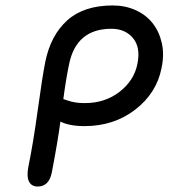

<svg xmlns="http://www.w3.org/2000/svg" viewBox="-20 -724 617 700"><path d="M117.2 -43.9Q95.7 -43.9 86.2 -61.3Q76.7 -78.6 83 -113.8Q101.1 -202.1 117.7 -323.2Q134.3 -444.3 145 -498Q164.6 -595.2 225.1 -649.7Q285.6 -704.1 391.1 -704.1Q436 -704.1 473.9 -687.3Q511.7 -670.4 535.9 -640.1Q560.1 -609.9 569.8 -567.6Q579.6 -525.4 568.8 -475.1Q550.8 -384.3 472.9 -324.2Q395 -264.2 288.1 -264.2Q232.9 -264.2 200.2 -280.8Q190.9 -210 168.9 -95.2Q158.7 -43.9 117.2 -43.9ZM231.9 -490.2Q220.2 -434.1 210.9 -362.8Q214.4 -361.8 227.1 -357.4Q239.7 -353 254.4 -350.6Q269 -348.1 289.1 -348.1Q362.8 -348.1 416 -389.4Q469.2 -430.7 481 -491.2Q493.2 -551.3 464.8 -585.2Q436.5 -619.1 386.2 -619.1Q258.3 -619.1 231.9 -490.2Z"/></svg>

Font: Shantell Sans Irregular Bouncy
Style: Italic
Weight: 400
Italic angle: -11.31°
Designer: Stephen Nixon, Anya Danilova, Shantell Martin
Foundry: Arrow Type
Version: Version 1.006;[9816181b4]